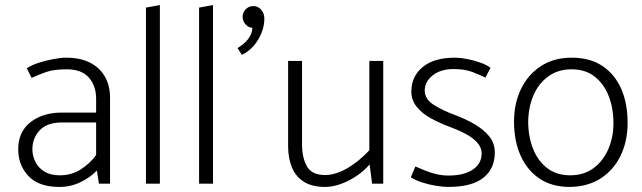

<svg xmlns="http://www.w3.org/2000/svg" viewBox="-20 -726 2539 759"><path d="M108 -136Q108 -180 137 -211Q166 -242 226 -242H360V-113Q336 -80 299.5 -56.5Q263 -33 216 -33Q180 -33 156 -47.5Q132 -62 120 -86Q108 -110 108 -136ZM105 -418Q133 -431 163 -441.5Q193 -452 244 -452Q303 -452 331.5 -419Q360 -386 360 -336V-281H225Q149 -281 100.5 -243Q52 -205 52 -136Q52 -73 92.5 -30Q133 13 215 13Q260 13 299.5 -6.5Q339 -26 363 -52L371 0H415V-340Q415 -388 394.5 -423.5Q374 -459 335.5 -478.5Q297 -498 241 -498Q221 -498 191.5 -492.5Q162 -487 133.5 -478Q105 -469 86 -456Z M612 0V-706L557 -696V0Z M822 0V-706L767 -696V0Z M982 -702Q969 -702 959.5 -696Q950 -690 944.5 -680Q939 -670 939 -659Q939 -650 943.5 -640.5Q948 -631 957 -624Q966 -617 978 -616Q976 -590 960 -570.5Q944 -551 919 -536L936 -509Q963 -522 982.5 -544.5Q1002 -567 1013.5 -595Q1025 -623 1025 -653Q1025 -673 1012.5 -687.5Q1000 -702 982 -702Z M1440 -485V-132Q1414 -104 1384 -81.5Q1354 -59 1323.5 -46.5Q1293 -34 1266 -34Q1212 -34 1193 -69Q1174 -104 1174 -154V-485H1119V-148Q1119 -102 1133.5 -65.5Q1148 -29 1180.5 -8Q1213 13 1265 13Q1295 13 1328 1Q1361 -11 1391 -31.5Q1421 -52 1441 -76L1451 0H1495V-485Z M1604 -25Q1623 -13 1649.5 -4.5Q1676 4 1704 8.5Q1732 13 1752 13Q1845 13 1890.5 -23Q1936 -59 1936 -123Q1936 -160 1914 -187Q1892 -214 1857 -234.5Q1822 -255 1782 -270Q1732 -288 1695.5 -311Q1659 -334 1659 -368Q1659 -403 1690.5 -428Q1722 -453 1773 -453Q1818 -453 1848.5 -441Q1879 -429 1899 -419L1919 -458Q1903 -470 1877.5 -479Q1852 -488 1825.5 -493Q1799 -498 1778 -498Q1696 -498 1651 -461Q1606 -424 1606 -364Q1606 -330 1627.5 -303.5Q1649 -277 1683 -258.5Q1717 -240 1754 -226Q1790 -213 1819.5 -197.5Q1849 -182 1866.5 -162.5Q1884 -143 1884 -119Q1884 -92 1868 -72.5Q1852 -53 1823 -42.5Q1794 -32 1754 -32Q1729 -32 1705.5 -37.5Q1682 -43 1661 -51.5Q1640 -60 1622 -68Z M2233 13Q2161 13 2112 -20.5Q2063 -54 2037.5 -112Q2012 -170 2012 -245Q2012 -317 2039.5 -374Q2067 -431 2118 -464.5Q2169 -498 2240 -498Q2312 -498 2361 -465.5Q2410 -433 2435.5 -375.5Q2461 -318 2461 -240Q2461 -168 2433.5 -111Q2406 -54 2355 -21Q2304 12 2233 13ZM2234 -33Q2288 -33 2326 -61Q2364 -89 2384.5 -136Q2405 -183 2405 -239Q2405 -299 2386 -347Q2367 -395 2330.5 -423.5Q2294 -452 2239 -452Q2186 -452 2147.5 -424Q2109 -396 2089 -349.5Q2069 -303 2068 -246Q2068 -187 2087 -138.5Q2106 -90 2143 -61.5Q2180 -33 2234 -33Z"/></svg>

Font: Catamaran Thin ExtraLight
Style: Regular
Weight: 250
Version: Version 2.000